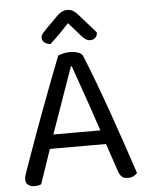

<svg xmlns="http://www.w3.org/2000/svg" viewBox="-56 -860 705 914"><g transform="rotate(-5 296.0 -403.0)"><path d="M298 -751Q282 -734 258.5 -709.5Q235 -685 206 -659Q189 -661 178 -669.5Q167 -678 167 -692Q167 -704 174.5 -713Q182 -722 193 -733L252 -792Q274 -814 299 -814Q315 -814 326 -807.5Q337 -801 349 -788L431 -695Q431 -680 421.5 -670.5Q412 -661 397 -661Q386 -661 376 -667Q366 -673 352 -689ZM298 -545H294Q279 -503 258.5 -445Q238 -387 216.5 -325.5Q195 -264 176 -211L171 -196Q165 -178 156 -151Q147 -124 137 -94.5Q127 -65 118 -39.5Q109 -14 104 2Q97 5 89.5 6.5Q82 8 71 8Q55 8 42.5 -0.5Q30 -9 30 -28Q30 -37 33 -46.5Q36 -56 40 -67Q52 -101 69.5 -150Q87 -199 108 -257Q129 -315 152 -376Q175 -437 197 -495Q219 -553 238 -601Q246 -605 262 -609Q278 -613 295 -613Q315 -613 333.5 -607Q352 -601 357 -587Q381 -529 408.5 -455.5Q436 -382 464 -302.5Q492 -223 517.5 -148Q543 -73 563 -12Q556 -3 544.5 2.5Q533 8 519 8Q500 8 490 -0.5Q480 -9 473 -29L418 -192L410 -220Q390 -281 368.5 -343Q347 -405 328.5 -458Q310 -511 298 -545ZM132 -162 158 -229H437L453 -162Z"/></g></svg>

Font: Baloo Bhaina 2
Style: Regular
Weight: 400
Designer: Yesha Goshar, Manish Minz, Shuchita Grover and Ek Type
Foundry: Ek Type
Version: Version 1.700